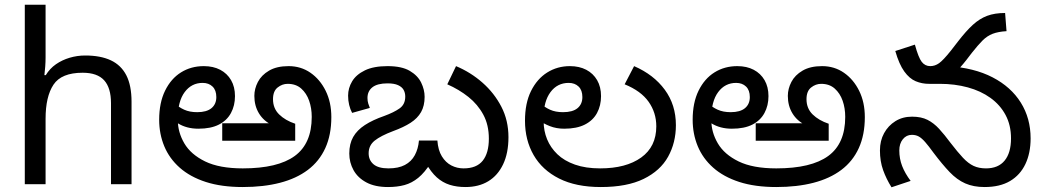

<svg xmlns="http://www.w3.org/2000/svg" viewBox="-20 -780 4419 813"><path d="M173 -537Q173 -518 171.5 -498Q170 -478 168 -462H174Q191 -490 217 -508Q243 -526 275 -535.5Q307 -545 341 -545Q406 -545 449.5 -524.5Q493 -504 515 -461Q537 -418 537 -349V0H450V-343Q450 -408 421 -440Q392 -472 330 -472Q240 -472 206.5 -421.5Q173 -371 173 -277V0H85V-760H173Z M1008 12Q918 12 851.5 -9.5Q785 -31 741 -70Q697 -109 675.5 -161Q654 -213 654 -273Q654 -345 679 -396Q704 -447 746.5 -473.5Q789 -500 843 -500Q883 -500 912.5 -484.5Q942 -469 958.5 -440.5Q975 -412 975 -373Q975 -333 958 -301.5Q941 -270 907 -252.5Q873 -235 820 -235Q770 -235 733 -258Q696 -281 676 -304L700 -366Q708 -355 722.5 -340.5Q737 -326 760 -315.5Q783 -305 815 -305Q855 -305 875.5 -322Q896 -339 896 -369Q896 -398 880 -413.5Q864 -429 838 -429Q791 -429 762 -390Q733 -351 733 -280V-271Q733 -220 760.5 -173Q788 -126 848.5 -96.5Q909 -67 1008 -67Q1156 -67 1228 -119.5Q1300 -172 1300 -285Q1300 -322 1289 -353.5Q1278 -385 1255.5 -405Q1233 -425 1198 -425Q1175 -425 1155.5 -409.5Q1136 -394 1136 -360Q1136 -321 1162 -295.5Q1188 -270 1230 -256V-184H921V-258H1140L1131 -251Q1096 -268 1076.5 -300Q1057 -332 1057 -374Q1057 -404 1072 -433Q1087 -462 1119.5 -481Q1152 -500 1202 -500Q1254 -500 1294.5 -472Q1335 -444 1359 -395.5Q1383 -347 1383 -284Q1383 -209 1357.5 -153Q1332 -97 1283.5 -60.5Q1235 -24 1165.5 -6Q1096 12 1008 12Z M1951 12Q1914 12 1884 2.5Q1854 -7 1829.5 -29Q1805 -51 1783 -90H1804Q1778 -49 1751 -27Q1724 -5 1693 3.5Q1662 12 1623 12Q1568 12 1531.5 -7.5Q1495 -27 1477 -59.5Q1459 -92 1459 -130Q1459 -171 1475.5 -200Q1492 -229 1525 -250.5Q1558 -272 1607 -289Q1648 -304 1672 -321Q1696 -338 1696 -371Q1696 -387 1689 -399.5Q1682 -412 1665.5 -419.5Q1649 -427 1621 -427Q1578 -427 1557 -410.5Q1536 -394 1536 -365Q1536 -352 1539.5 -341Q1543 -330 1546 -323L1471 -302Q1463 -317 1458.5 -335.5Q1454 -354 1454 -375Q1454 -407 1471 -435.5Q1488 -464 1525 -482Q1562 -500 1621 -500Q1681 -500 1715 -480Q1749 -460 1763.5 -430Q1778 -400 1778 -370Q1778 -332 1763 -305.5Q1748 -279 1718.5 -260Q1689 -241 1645 -225Q1592 -205 1566.5 -184.5Q1541 -164 1541 -131Q1541 -102 1561.5 -84.5Q1582 -67 1625 -67Q1667 -67 1694.5 -81.5Q1722 -96 1736.5 -123Q1751 -150 1754 -185H1832Q1835 -144 1851 -118Q1867 -92 1891 -79.5Q1915 -67 1943 -67Q1998 -67 2024 -99.5Q2050 -132 2050 -193Q2050 -251 2026.5 -294.5Q2003 -338 1963.5 -369.5Q1924 -401 1874 -423L1911 -500Q1973 -474 2023 -430Q2073 -386 2103 -328Q2133 -270 2133 -199Q2133 -132 2110.5 -84.5Q2088 -37 2047.5 -12.5Q2007 12 1951 12Z M2524 12Q2419 12 2347.5 -24Q2276 -60 2239.5 -123.5Q2203 -187 2203 -269Q2203 -343 2228.5 -394.5Q2254 -446 2297 -473Q2340 -500 2393 -500Q2433 -500 2462.5 -484.5Q2492 -469 2508.5 -440.5Q2525 -412 2525 -373Q2525 -333 2508 -301.5Q2491 -270 2456.5 -252.5Q2422 -235 2369 -235Q2336 -235 2308 -246Q2280 -257 2259.5 -273Q2239 -289 2226 -304L2249 -366Q2257 -355 2271.5 -340.5Q2286 -326 2309 -315.5Q2332 -305 2364 -305Q2405 -305 2425.5 -322Q2446 -339 2446 -369Q2446 -398 2430 -413.5Q2414 -429 2388 -429Q2340 -429 2311 -390Q2282 -351 2282 -284V-266Q2282 -226 2296.5 -190.5Q2311 -155 2340 -127Q2369 -99 2414.5 -83Q2460 -67 2521 -67Q2631 -67 2695 -113Q2759 -159 2759 -245Q2759 -303 2726.5 -349Q2694 -395 2625 -423L2665 -500Q2748 -464 2795 -400Q2842 -336 2842 -250Q2842 -176 2809 -116.5Q2776 -57 2705.5 -22.5Q2635 12 2524 12Z M3267 12Q3177 12 3110.5 -9.5Q3044 -31 3000 -70Q2956 -109 2934.5 -161Q2913 -213 2913 -273Q2913 -345 2938 -396Q2963 -447 3005.5 -473.5Q3048 -500 3102 -500Q3142 -500 3171.5 -484.5Q3201 -469 3217.5 -440.5Q3234 -412 3234 -373Q3234 -333 3217 -301.5Q3200 -270 3166 -252.5Q3132 -235 3079 -235Q3029 -235 2992 -258Q2955 -281 2935 -304L2959 -366Q2967 -355 2981.5 -340.5Q2996 -326 3019 -315.5Q3042 -305 3074 -305Q3114 -305 3134.5 -322Q3155 -339 3155 -369Q3155 -398 3139 -413.5Q3123 -429 3097 -429Q3050 -429 3021 -390Q2992 -351 2992 -280V-271Q2992 -220 3019.5 -173Q3047 -126 3107.5 -96.5Q3168 -67 3267 -67Q3415 -67 3487 -119.5Q3559 -172 3559 -285Q3559 -322 3548 -353.5Q3537 -385 3514.5 -405Q3492 -425 3457 -425Q3434 -425 3414.5 -409.5Q3395 -394 3395 -360Q3395 -321 3421 -295.5Q3447 -270 3489 -256V-184H3180V-258H3399L3390 -251Q3355 -268 3335.5 -300Q3316 -332 3316 -374Q3316 -404 3331 -433Q3346 -462 3378.5 -481Q3411 -500 3461 -500Q3513 -500 3553.5 -472Q3594 -444 3618 -395.5Q3642 -347 3642 -284Q3642 -209 3616.5 -153Q3591 -97 3542.5 -60.5Q3494 -24 3424.5 -6Q3355 12 3267 12Z M4149 12Q4102 12 4067 -3.5Q4032 -19 4001 -51.5Q3970 -84 3933 -133Q3912 -162 3897.5 -178.5Q3883 -195 3870.5 -202Q3858 -209 3841 -209Q3818 -209 3803 -190.5Q3788 -172 3788 -143Q3788 -108 3800 -77Q3812 -46 3836 -14L3755 13Q3733 -22 3719.5 -59.5Q3706 -97 3706 -143Q3706 -184 3723.5 -216Q3741 -248 3771.5 -267Q3802 -286 3842 -286Q3881 -286 3907.5 -272.5Q3934 -259 3956.5 -234.5Q3979 -210 4005 -175Q4035 -136 4057.5 -112Q4080 -88 4102.5 -77.5Q4125 -67 4155 -67Q4207 -67 4234 -100Q4261 -133 4261 -194Q4261 -250 4238 -293Q4215 -336 4174 -365.5Q4133 -395 4078 -410Q4023 -425 3959 -425H3915L3993 -500Q4105 -493 4183 -452.5Q4261 -412 4302.5 -345.5Q4344 -279 4344 -194Q4344 -132 4322 -85.5Q4300 -39 4257 -13.5Q4214 12 4149 12ZM3913 -425Q3884 -425 3857.5 -436Q3831 -447 3809 -477.5Q3787 -508 3771 -564L3854 -591Q3869 -536 3883 -518Q3897 -500 3919 -500Q3939 -500 3956.5 -512.5Q3974 -525 4006 -565L4037 -605Q4071 -649 4099.5 -675Q4128 -701 4160 -713Q4192 -725 4236 -725L4242 -648Q4207 -646 4183.5 -637Q4160 -628 4140.5 -608.5Q4121 -589 4095 -556L4072 -526Q4044 -490 4019 -468Q3994 -446 3968.5 -435.5Q3943 -425 3913 -425Z"/></svg>

Font: ltelugu05
Style: Book
Weight: 400
Designer: Jelle Bosma - Monotype Design Team
Foundry: Monotype Imaging Inc.
Version: Version 2.003